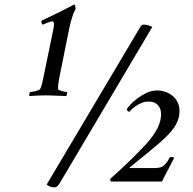

<svg xmlns="http://www.w3.org/2000/svg" viewBox="-20 -780 833 827"><path d="M164.4 -673.8Q161.2 -675.6 159.5 -679.6Q157.9 -683.5 157.9 -686.5Q157.9 -689 160.5 -691.4Q209.3 -714.4 246 -732.9Q282.7 -751.3 299 -760.4H299.6Q301.6 -760.4 302.5 -758Q303.5 -755.6 304.2 -752.2Q304.8 -748.9 305.1 -745.9Q305.5 -742.9 305.5 -741.6Q300.9 -733.2 295.7 -720.5Q291.8 -710.2 287.3 -694.4Q282.7 -678.7 278.2 -657.5L236.6 -451Q234 -437 232 -424.6Q230.1 -412.2 230.1 -400.7V-396.5Q230.1 -394 235.6 -391.6Q241.1 -389.2 247.6 -387.4Q254.1 -385.6 260 -384.7Q265.8 -383.7 267.8 -383.7Q269.1 -383.7 269.1 -381.3Q269.1 -378.9 268.4 -375.6Q267.8 -372.2 266.8 -369.5Q265.8 -366.8 265.8 -366.2Q256.7 -366.8 244.7 -367.1Q232.7 -367.4 220 -368Q207.3 -368.6 195.3 -368.9Q183.3 -369.2 174.2 -369.2Q156 -369.2 140.7 -368.3Q125.4 -367.4 106.6 -366.2Q105.9 -366.8 105.9 -370.4Q105.9 -374.7 107.2 -379.2Q108.5 -383.7 110.5 -383.7Q113.1 -383.7 119.6 -384.7Q126.1 -385.6 132.9 -387.4Q139.7 -389.2 145.6 -391.6Q151.4 -394 152.7 -396.5Q157.3 -405.5 159.5 -414Q161.8 -422.5 163.8 -431L205.4 -632.6Q208.6 -647.2 210.6 -658.4Q212.5 -669.6 212.5 -676.2Q212.5 -688.4 204.7 -688.4Q202.8 -688.4 197.9 -686.8Q193 -685.3 187.2 -683.2Q181.3 -681.1 175.1 -678.4Q169 -675.6 164.4 -673.8ZM236 11Q233 16 227.5 21.5Q222 27 215 27Q207 27 200.5 25Q194 23 190 21Q185 18 181 15L582 -660Q584 -665 588.5 -669.5Q593 -674 598 -674Q610 -674 621.5 -670Q633 -666 636 -664ZM753.1 -302.6Q753.1 -282 746.9 -264.2Q740.8 -246.3 729.4 -229.9Q718 -213.6 702.7 -198.1Q687.5 -182.7 669.3 -166.4Q647.2 -147.6 623.8 -128.2Q600.4 -108.8 580.9 -93.1Q561.4 -77.3 548.7 -67Q536 -56.7 536.7 -56.1H648.5Q674.5 -56.1 688.1 -69.2Q701.8 -82.2 708.9 -98.5Q711.5 -104 718.7 -104Q721.9 -104 725.5 -102.8Q729.1 -101.6 730.4 -100.3Q724.5 -88.8 716.4 -73.1Q708.3 -57.3 700.1 -41.9Q692 -26.5 685.8 -14.4Q679.7 -2.2 677.7 2H459.3Q458 2 456 -1.3Q454.1 -4.7 454.7 -9.5Q468.4 -21 489.2 -40.4Q510 -59.8 532.4 -81.3Q554.9 -102.8 576 -124.3Q597.1 -145.8 610.8 -160.9Q642.6 -196.6 658.2 -227.5Q673.8 -258.4 673.8 -288.1Q673.8 -312.9 659.8 -327.7Q645.9 -342.6 619.9 -342.6Q604.3 -342.6 590.3 -336.8Q576.3 -331.1 565.3 -323.5Q554.2 -315.9 547.1 -308.7Q539.9 -301.4 537.3 -298.4Q533.4 -298.4 529.8 -302.3Q526.3 -306.2 526.3 -309.9Q528.9 -315.3 540.9 -328.7Q552.9 -342 570.8 -355.6Q588.7 -369.2 611.1 -379.8Q633.5 -390.4 657.6 -390.4Q675.1 -390.4 692.3 -384.4Q709.6 -378.3 723.2 -367.1Q736.9 -355.9 745 -339.6Q753.1 -323.2 753.1 -302.6Z"/></svg>

Font: Vermiglione Medium
Style: Italic
Weight: 500
Italic angle: -11°
Version: Version 1.000